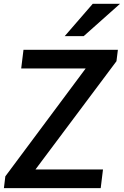

<svg xmlns="http://www.w3.org/2000/svg" viewBox="-24 -967 637 987"><path d="M308.6 -781.2 452.6 -947.3H592.8L406.2 -781.2ZM-3.9 0 3.4 -60.5 416.5 -615.2H85L96.7 -710.9H582L574.7 -652.3L158.2 -95.7H505.4L493.7 0Z"/></svg>

Font: Muli
Style: Semi-BoldItalic
Weight: 600
Italic angle: -7°
Designer: Vernon Adams
Foundry: newtypography
Version: Version 2.0; ttfautohint (v1.00rc1.2-2d82) -l 8 -r 50 -G 200